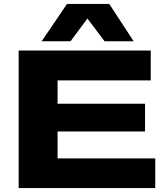

<svg xmlns="http://www.w3.org/2000/svg" viewBox="-20 -957 845 977"><path d="M75 0V-700H747V-548H273V-429H718V-288H273V-151H770V0ZM192 -747 321 -937H536L660 -747H512L425 -863L339 -747Z"/></svg>

Font: Georama Extended
Style: Bold
Weight: 700
Width: 7
Designer: Jean-Baptiste Levee
Foundry: Production Type
Version: Version 1.000